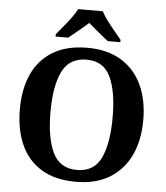

<svg xmlns="http://www.w3.org/2000/svg" viewBox="-61 -985 909 1049"><g transform="rotate(5 393.5 -460.5)"><path d="M394 10Q280 10 204.5 -36Q129 -82 92 -165Q55 -248 55 -359Q55 -470 92.5 -552Q130 -634 205.5 -679.5Q281 -725 395 -725Q503 -725 578.5 -679.5Q654 -634 693 -551.5Q732 -469 732 -358Q732 -247 693 -164.5Q654 -82 578.5 -36Q503 10 394 10ZM394 -55Q488 -55 526 -135Q564 -215 564 -358Q564 -501 526 -580.5Q488 -660 395 -660Q301 -660 262 -580.5Q223 -501 223 -358Q223 -215 262 -135Q301 -55 394 -55ZM215 -784Q231 -803 252.5 -829Q274 -855 294 -882Q314 -909 325 -931H460Q471 -909 491 -882Q511 -855 533 -829Q555 -803 570 -784V-771H501Q487 -782 467 -798Q447 -814 427 -831Q407 -848 392 -861Q370 -841 337.5 -814.5Q305 -788 284 -771H215Z"/></g></svg>

Font: Noto Serif Myanmar
Style: Bold
Weight: 700
Designer: Ben Mitchell and the Monotype Design Team
Foundry: Monotype Imaging Inc.
Version: Version 2.106; ttfautohint (v1.8.4.7-5d5b)